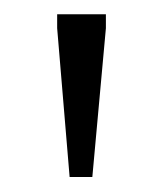

<svg xmlns="http://www.w3.org/2000/svg" viewBox="-20 -702 222 262"><path d="M75 -460.5 58 -663.5V-682.5H124.5V-663.5L106 -460.5Z"/></svg>

Font: Newsreader Light
Style: Regular
Weight: 300
Designer: Hugues Gentile
Foundry: Production Type
Version: Version 1.003